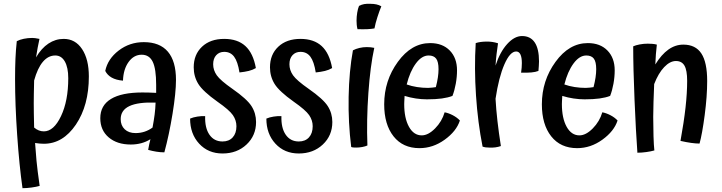

<svg xmlns="http://www.w3.org/2000/svg" viewBox="-20 -764 3786 1007"><path d="M159 -95Q171 -85 183.5 -80Q196 -75 210 -75Q262 -75 300 -155Q338 -235 338 -354Q338 -410 320 -441.5Q302 -473 270 -473Q233 -473 205 -440Q177 -407 159 -342Q158 -297 157.5 -271.5Q157 -246 157 -223Q157 -197 157.5 -168Q158 -139 159 -95ZM164 -14Q167 32 171.5 79.5Q176 127 188 211Q171 216 145.5 219.5Q120 223 98 223Q81 103 70 -56.5Q59 -216 59 -349Q59 -408 61 -455Q63 -502 68 -548Q83 -556 104.5 -560.5Q126 -565 149 -565Q157 -565 164 -564Q171 -563 187 -560Q182 -538 177.5 -513.5Q173 -489 169 -463Q197 -511 234 -535.5Q271 -560 314 -560Q375 -560 410.5 -506.5Q446 -453 446 -363Q446 -211 378 -110.5Q310 -10 210 -10Q200 -10 189 -11Q178 -12 164 -14Z M903 -345Q903 -278 885 -167.5Q867 -57 842 35Q822 35 800 31.5Q778 28 757 22Q760 5 763 -9Q766 -23 769 -34Q747 -20 721 -13Q695 -6 666 -6Q594 -6 550 -43.5Q506 -81 506 -144Q506 -211 562 -245Q618 -279 727 -279Q745 -279 760.5 -278.5Q776 -278 799 -277Q799 -288 799 -298.5Q799 -309 799 -319Q799 -403 781 -440Q763 -477 723 -477Q682 -477 654.5 -439Q627 -401 625 -341Q589 -344 566 -357Q543 -370 532 -392Q545 -455 602.5 -499Q660 -543 734 -543Q818 -543 860.5 -493Q903 -443 903 -345ZM613 -139Q613 -106 634 -86Q655 -66 691 -66Q716 -66 738.5 -73.5Q761 -81 780 -95Q787 -132 791 -163Q795 -194 796 -226Q704 -229 658.5 -207.5Q613 -186 613 -139Z M1199 -298Q1275 -245 1299 -207.5Q1323 -170 1323 -124Q1323 -53 1273 -6Q1223 41 1147 41Q1072 41 1024.5 -10.5Q977 -62 977 -142Q993 -149 1015 -152.5Q1037 -156 1056 -155Q1054 -93 1078.5 -57.5Q1103 -22 1147 -22Q1181 -22 1200.5 -43.5Q1220 -65 1220 -102Q1220 -133 1201.5 -160Q1183 -187 1120 -231Q1044 -285 1020 -324Q996 -363 996 -411Q996 -478 1039.5 -519Q1083 -560 1156 -560Q1226 -560 1267 -522.5Q1308 -485 1322 -407Q1305 -397 1284.5 -392Q1264 -387 1236 -384Q1227 -441 1208 -466.5Q1189 -492 1156 -492Q1130 -492 1114 -474.5Q1098 -457 1098 -427Q1098 -396 1117 -369Q1136 -342 1199 -298Z M1599 -298Q1675 -245 1699 -207.5Q1723 -170 1723 -124Q1723 -53 1673 -6Q1623 41 1547 41Q1472 41 1424.5 -10.5Q1377 -62 1377 -142Q1393 -149 1415 -152.5Q1437 -156 1456 -155Q1454 -93 1478.5 -57.5Q1503 -22 1547 -22Q1581 -22 1600.5 -43.5Q1620 -65 1620 -102Q1620 -133 1601.5 -160Q1583 -187 1520 -231Q1444 -285 1420 -324Q1396 -363 1396 -411Q1396 -478 1439.5 -519Q1483 -560 1556 -560Q1626 -560 1667 -522.5Q1708 -485 1722 -407Q1705 -397 1684.5 -392Q1664 -387 1636 -384Q1627 -441 1608 -466.5Q1589 -492 1556 -492Q1530 -492 1514 -474.5Q1498 -457 1498 -427Q1498 -396 1517 -369Q1536 -342 1599 -298Z M1923 -744Q1940 -744 1954 -741Q1968 -738 1980 -731Q1970 -707 1959.5 -674.5Q1949 -642 1944 -615Q1929 -612 1907 -611Q1885 -610 1855 -611Q1852 -623 1851 -634Q1850 -645 1850 -656Q1850 -676 1853.5 -697.5Q1857 -719 1863 -733Q1876 -740 1890 -742.5Q1904 -745 1923 -744ZM1831 -500Q1846 -508 1865 -512.5Q1884 -517 1904 -517Q1914 -517 1924 -516Q1934 -515 1943 -513Q1922 -417 1912 -275.5Q1902 -134 1907 -1Q1896 4 1880 7Q1864 10 1848 10Q1840 10 1833.5 9.5Q1827 9 1822 7Q1806 -121 1808.5 -256Q1811 -391 1831 -500Z M2113 -321Q2138 -312 2167 -307.5Q2196 -303 2225 -303Q2234 -303 2247 -304.5Q2260 -306 2266 -307Q2273 -334 2276.5 -357.5Q2280 -381 2280 -401Q2280 -440 2267.5 -456.5Q2255 -473 2228 -473Q2192 -473 2161 -431Q2130 -389 2113 -321ZM2312 -175Q2333 -171 2355 -159.5Q2377 -148 2392 -132Q2374 -76 2312.5 -31.5Q2251 13 2180 13Q2093 13 2044 -49Q1995 -111 1995 -217Q1995 -341 2066.5 -439.5Q2138 -538 2236 -538Q2301 -538 2339 -499Q2377 -460 2377 -395Q2377 -361 2370.5 -325Q2364 -289 2353 -261Q2330 -252 2297.5 -247.5Q2265 -243 2219 -243Q2191 -243 2161 -247.5Q2131 -252 2102 -261Q2101 -241 2100.5 -233Q2100 -225 2100 -218Q2100 -144 2125 -99Q2150 -54 2192 -54Q2226 -54 2262 -90.5Q2298 -127 2312 -175Z M2579 -246Q2582 -191 2589 -129.5Q2596 -68 2607 2Q2593 7 2577.5 9Q2562 11 2546 10Q2536 10 2528 9Q2520 8 2511 5Q2486 -121 2476.5 -263.5Q2467 -406 2475 -538Q2487 -542 2502 -544Q2517 -546 2535 -546Q2548 -546 2562 -544Q2576 -542 2592 -537Q2588 -510 2584.5 -481.5Q2581 -453 2579 -420Q2602 -491 2640 -533Q2678 -575 2718 -575Q2762 -575 2784.5 -541.5Q2807 -508 2807 -442Q2807 -431 2806 -418Q2805 -405 2804 -392Q2789 -386 2766.5 -384Q2744 -382 2713 -383Q2715 -397 2716 -409Q2717 -421 2717 -433Q2717 -463 2709.5 -478.5Q2702 -494 2687 -494Q2655 -494 2625.5 -426.5Q2596 -359 2579 -246Z M2940 -321Q2965 -312 2994 -307.5Q3023 -303 3052 -303Q3061 -303 3074 -304.5Q3087 -306 3093 -307Q3100 -334 3103.5 -357.5Q3107 -381 3107 -401Q3107 -440 3094.5 -456.5Q3082 -473 3055 -473Q3019 -473 2988 -431Q2957 -389 2940 -321ZM3139 -175Q3160 -171 3182 -159.5Q3204 -148 3219 -132Q3201 -76 3139.5 -31.5Q3078 13 3007 13Q2920 13 2871 -49Q2822 -111 2822 -217Q2822 -341 2893.5 -439.5Q2965 -538 3063 -538Q3128 -538 3166 -499Q3204 -460 3204 -395Q3204 -361 3197.5 -325Q3191 -289 3180 -261Q3157 -252 3124.5 -247.5Q3092 -243 3046 -243Q3018 -243 2988 -247.5Q2958 -252 2929 -261Q2928 -241 2927.5 -233Q2927 -225 2927 -218Q2927 -144 2952 -99Q2977 -54 3019 -54Q3053 -54 3089 -90.5Q3125 -127 3139 -175Z M3406 -151Q3406 -98 3407.5 -49.5Q3409 -1 3412 25Q3395 30 3370 33.5Q3345 37 3323 37Q3315 -72 3308 -239.5Q3301 -407 3301 -521Q3314 -527 3335 -531Q3356 -535 3377 -535Q3390 -535 3402 -534Q3414 -533 3425 -530Q3422 -506 3420 -479.5Q3418 -453 3417 -426Q3449 -478 3485.5 -504Q3522 -530 3564 -530Q3628 -530 3658.5 -483.5Q3689 -437 3689 -339Q3689 -259 3676 -160.5Q3663 -62 3649 -11Q3630 -11 3605 -14.5Q3580 -18 3549 -25Q3567 -124 3575.5 -200.5Q3584 -277 3584 -340Q3584 -395 3570 -419.5Q3556 -444 3525 -444Q3494 -444 3463.5 -412Q3433 -380 3411 -323Q3409 -273 3407.5 -229.5Q3406 -186 3406 -151Z"/></svg>

Font: Atma Medium
Style: Regular
Weight: 500
Designer: Gregori Vincens, Jeremie Hornus, Riccardo Olocco, Yoann Minet.
Foundry: black foundry
Version: Version 1.101;PS 1.100;hotconv 1.0.86;makeotf.lib2.5.63406